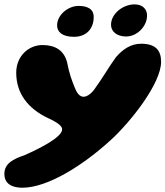

<svg xmlns="http://www.w3.org/2000/svg" viewBox="-25 -644 755 876"><path d="M550.5 -477.5C601 -477.5 646 -524.5 646 -573C646 -601 627 -624 589 -624C535 -624 481.5 -580.5 481.5 -531C481.5 -499.5 509 -477.5 550.5 -477.5ZM312.5 -476C368.5 -476 402.5 -512.5 402.5 -566.5C402.5 -605.5 370 -617 333.5 -617C285 -617 235.5 -575.5 235.5 -528C235.5 -498.5 259 -476 312.5 -476ZM77 212.5C192 212.5 355 110.5 483.5 -8C570 -87.5 710 -262.5 710 -362C710 -412.5 686.5 -444.5 619 -444.5C571.5 -444.5 534.5 -418.5 504 -383C472.5 -340 439 -282 409.5 -242C396 -221 374.5 -202.5 356 -202.5C336.5 -202.5 324.5 -223.5 317 -242C303 -276.5 291 -307.5 281 -360C267.5 -413 228 -438.5 169 -438.5C104.5 -438.5 49 -387 49 -312.5C49 -218.5 102 -148 196.5 -104C242 -83 258.5 -67.5 258.5 -54C258.5 -16.5 149 36.5 87 64C36 81.5 -5 101 -5 149.5C-5 196.5 32.5 212.5 77 212.5Z"/></svg>

Font: Gluten
Style: Bold Italic
Weight: 700
Italic angle: -13°
Designer: Tyler Finck
Foundry: Etcetera Type Company
Version: Version 0.920